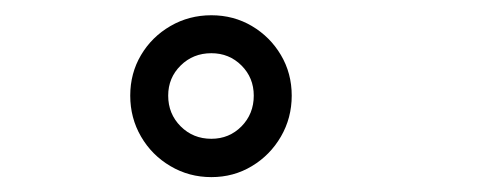

<svg xmlns="http://www.w3.org/2000/svg" viewBox="-20 -742 659 258"><path d="M264 -504Q234 -504 209 -518.8Q184 -533.5 169.5 -558.5Q155 -583.5 155 -613.5Q155 -643.5 169.5 -668Q184 -692.5 209 -707Q234 -721.5 264 -721.5Q294 -721.5 318.5 -707Q343 -692.5 357.5 -668Q372 -643.5 372 -613.5Q372 -583.5 357.5 -558.5Q343 -533.5 318.5 -518.8Q294 -504 264 -504ZM264 -555.5Q288 -555.5 304.5 -572.2Q321 -589 321 -613.5Q321 -637.5 304.5 -654Q288 -670.5 264 -670.5Q239.5 -670.5 222.8 -654Q206 -637.5 206 -613.5Q206 -589 222.8 -572.2Q239.5 -555.5 264 -555.5Z"/></svg>

Font: Sono ExtraLight Monospace
Style: Regular
Weight: 400
Version: Version 2.112